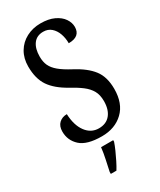

<svg xmlns="http://www.w3.org/2000/svg" viewBox="-234 -800 913 1096"><g transform="rotate(-30 223.0 -251.5)"><path d="M217 10Q119 10 76.5 -29Q34 -68 34 -126Q34 -162 54.5 -181Q75 -200 106 -200Q109 -125 141.5 -81.5Q174 -38 225 -38Q274 -38 300.5 -70.5Q327 -103 327 -159Q327 -200 311.5 -227.5Q296 -255 266.5 -277.5Q237 -300 193 -324Q119 -365 85 -415Q51 -465 51 -545Q51 -599 75 -639.5Q99 -680 141 -702Q183 -724 234 -724Q287 -724 323 -707Q359 -690 377 -663.5Q395 -637 395 -609Q395 -545 318 -545Q318 -579 307.5 -608.5Q297 -638 276 -656.5Q255 -675 224 -675Q181 -675 158.5 -644.5Q136 -614 136 -561Q136 -527 147.5 -502Q159 -477 186.5 -454Q214 -431 263 -405Q339 -365 376 -317Q413 -269 413 -190Q413 -94 358.5 -42Q304 10 217 10ZM153 208Q160 175 168.5 136Q177 97 181 61H261V71Q254 92 242 119Q230 146 216.5 173Q203 200 190 221H153Z"/></g></svg>

Font: Noto Serif Tamil ExtraCondensed Medium
Style: Regular
Weight: 500
Width: 2
Designer: Indian Type Foundry, Tom Grace, and the Monotype Design Team
Foundry: Monotype Imaging Inc.
Version: Version 2.004; ttfautohint (v1.8.4.7-5d5b)